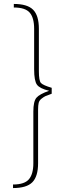

<svg xmlns="http://www.w3.org/2000/svg" viewBox="-20 -788 338 973"><path d="M50 -750V-768Q119 -768 148 -738.5Q177 -709 177 -642V-427Q177 -379 187.5 -367.5Q198 -356 242 -343V-313Q217 -304 209.5 -300.5Q202 -297 190.5 -288Q179 -279 176 -266.5Q173 -254 173 -233V39Q173 106 144 135.5Q115 165 46 165V147Q104 147 126.5 120.5Q149 94 149 39V-223Q149 -274 164.5 -292.5Q180 -311 229 -328Q182 -339 167.5 -358.5Q153 -378 153 -437V-642Q153 -698 130.5 -724Q108 -750 50 -750Z"/></svg>

Font: Exo 2.0 Thin
Style: Regular
Weight: 250
Designer: Natanael Gama
Version: Version 1.001;PS 001.001;hotconv 1.0.70;makeotf.lib2.5.58329